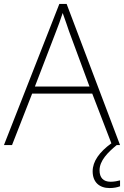

<svg xmlns="http://www.w3.org/2000/svg" viewBox="-20 -736 630 974"><path d="M485 128C485 79 527 37 572 0H589L318 -716H281L0 0H41L143 -261H448L545 -9C484 35 450 83 450 133C450 189 485 218 536 218C558 218 576 214 589 209V179C578 182 560 186 541 186C504 186 485 165 485 128ZM330 -578 434 -297H157L265 -578C275 -604 288 -638 298 -670C310 -636 323 -600 330 -578Z"/></svg>

Font: Noto Sans Lao ExtraLight
Style: Regular
Weight: 200
Designer: Monotype Design Team
Foundry: Monotype Imaging Inc.
Version: Version 2.003